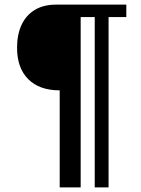

<svg xmlns="http://www.w3.org/2000/svg" viewBox="-20 -720 611 833"><path d="M239 93V-328Q151 -328 102.5 -376.5Q54 -425 54 -513Q54 -570 73.5 -612Q93 -654 131 -677Q169 -700 224 -700H528V-646H451V93H391V-646H330V93Z"/></svg>

Font: Sutasoma
Style: Regular
Weight: 400
Designer: Izhar Fathurrohim, Akbar Rohmanto, Arusyal Khofiqoini
Foundry: Kiwari Kolektiv
Version: Version 1.102